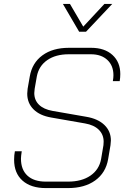

<svg xmlns="http://www.w3.org/2000/svg" viewBox="-20 -952 653 980"><path d="M52 -137Q52 -160 56 -180H91Q87 -154 87 -142Q87 -86 120 -55.5Q153 -25 214 -25H327Q397 -25 441.5 -55.5Q486 -86 496 -140L508 -211Q509 -217 509 -229Q509 -265 484.5 -289.5Q460 -314 414 -322L242 -352Q183 -362 151 -394Q119 -426 119 -474Q119 -481 121 -499L132 -562Q144 -631 196.5 -669.5Q249 -708 332 -708H445Q514 -708 554 -671.5Q594 -635 594 -574Q594 -556 591 -538H556Q559 -555 559 -568Q559 -617 528 -646Q497 -675 444 -675H331Q264 -675 221 -645Q178 -615 168 -562L157 -499Q155 -483 155 -477Q155 -441 179 -417.5Q203 -394 248 -386L420 -356Q480 -346 513 -314Q546 -282 546 -235Q546 -227 544 -211L532 -140Q520 -70 466 -31Q412 8 327 8H214Q138 8 95 -30Q52 -68 52 -137ZM301 -932H337L405 -816L513 -932H553L419 -790H384Z"/></svg>

Font: Bai Jamjuree ExtraLight
Style: Italic
Weight: 275
Italic angle: -10°
Version: Version 1.000; ttfautohint (v1.6)